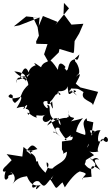

<svg xmlns="http://www.w3.org/2000/svg" viewBox="-31 -1272 770 1333"><path d="M132 -252 124 -185 15 -202 50 -160 12 -121C-43 -75 18 -66 15 -103C-19 -17 15 -12 27 -41C16 -68 87 -50 40 -78C55 -76 92 -43 56 6C106 -63 173 -38 153 -55C160 -47 177 35 254 12C260 -2 198 82 227 15C169 68 191 -33 240 -12C282 39 275 22 342 -56C301 -4 373 -10 306 -43C380 56 336 49 416 -18C391 -13 401 -15 419 29C476 -57 509 -76 523 -82C605 -63 537 -57 544 -25C525 -44 587 -40 605 -45C594 -134 607 -131 665 -92C652 -110 592 -178 657 -164C621 -199 602 -135 597 -179C608 -156 640 -134 627 -132C642 -143 616 -54 557 -132C577 -172 538 -145 622 -195C560 -251 582 -198 660 -223C624 -208 676 -309 666 -297C669 -272 701 -328 700 -322C732 -319 722 -253 678 -309C636 -246 647 -351 668 -367C605 -376 615 -298 589 -377C594 -355 581 -376 628 -362C553 -279 607 -285 572 -246C611 -320 609 -390 617 -423C537 -442 597 -432 565 -410C581 -371 587 -375 570 -451C523 -417 572 -369 560 -335C476 -357 464 -398 458 -319C521 -338 472 -366 545 -452C496 -434 457 -435 452 -421C531 -486 433 -420 447 -508C445 -435 449 -470 430 -453C427 -455 366 -454 296 -400C323 -454 385 -480 390 -403C354 -436 402 -480 354 -433C285 -481 336 -542 296 -544C324 -474 218 -588 305 -568C294 -586 291 -517 331 -568C339 -503 339 -503 315 -564C348 -591 337 -604 397 -656C308 -670 360 -651 390 -618C372 -598 379 -656 354 -639C376 -609 308 -637 309 -642C371 -579 397 -645 332 -663C328 -642 426 -617 438 -673C446 -625 438 -603 472 -632C540 -629 437 -676 503 -609C491 -615 423 -686 466 -639C413 -624 507 -672 434 -661C514 -650 495 -668 549 -633C520 -575 615 -571 614 -541L650 -634L527 -665L495 -691C572 -828 461 -698 509 -754C535 -766 505 -838 492 -843C487 -875 481 -854 520 -894C509 -836 491 -861 502 -862C431 -862 454 -780 428 -783C412 -826 388 -755 424 -807C404 -832 375 -852 371 -787C307 -888 302 -846 311 -856C320 -841 268 -849 254 -805C197 -846 202 -836 218 -818C218 -821 174 -807 168 -769C138 -843 116 -748 106 -730C163 -768 151 -693 68 -777C192 -762 123 -704 161 -737C144 -763 125 -738 153 -713C78 -761 87 -710 81 -695C84 -747 78 -686 178 -763C126 -706 162 -683 137 -737C198 -685 136 -620 175 -691C96 -623 137 -606 73 -557C32 -586 80 -604 43 -618C8 -602 41 -579 97 -595C116 -604 136 -606 84 -521C146 -542 159 -522 128 -517C156 -550 168 -553 147 -516C170 -517 184 -490 165 -474C146 -516 185 -462 225 -455C206 -489 250 -455 286 -477C242 -453 276 -395 321 -445C344 -361 385 -349 338 -352C349 -347 317 -382 388 -325C335 -363 350 -401 386 -381C369 -386 397 -339 433 -299C395 -298 438 -312 463 -337C445 -330 499 -329 458 -292C480 -298 479 -250 514 -329C503 -294 422 -295 399 -290V-234C429 -194 376 -191 434 -219C431 -145 377 -146 329 -99C336 -110 289 -83 293 -145C331 -133 268 -56 287 -70C201 -152 253 -154 220 -151C217 -220 152 -201 197 -223C125 -232 178 -238 184 -198C149 -226 154 -239 125 -194C185 -256 183 -287 229 -237L170 -221ZM198 -1152 230 -1084 239 -1024 220 -985 221 -968 299 -966 275 -895 301 -849 296 -829 377 -908 382 -932 479 -903 483 -916 487 -987 519 -1040 548 -1107 465 -1101 410 -1176 413 -1252 448 -1214 354 -1099 368 -1120 267 -1161 238 -1092 244 -1151 103 -1096 65 -1089 151 -1158 245 -1149Z"/></svg>

Font: Hussar Lance
Style: ExBd
Weight: 700
Foundry: Cannot Into Space Fonts, PlusOne Fonts
Version: Version 2.270